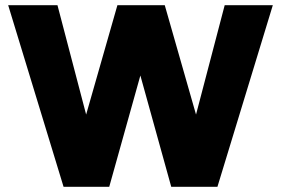

<svg xmlns="http://www.w3.org/2000/svg" viewBox="-20 -720 1083 740"><path d="M225 0 11.5 -700H201.5L312 -278.5L432.5 -700H615L735.5 -278.5L846 -700H1031.5L818 0H640L521 -429L401 0Z"/></svg>

Font: Geologica Roman ExtraBold
Style: Regular
Weight: 800
Designer: Sindre Bremnes, Frode Helland
Foundry: Monokrom Skriftforlag AS
Version: Version 1.010;gftools[0.9.28]